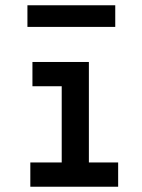

<svg xmlns="http://www.w3.org/2000/svg" viewBox="-20 -708 540 728"><path d="M103 -381V-473H317V-92H428V0H95V-92H214V-381ZM84 -688H417V-606H84Z"/></svg>

Font: Lekton
Style: Bold
Weight: 700
Designer: Paolo Mazzetti, Luciano Perondi, Raffaele Flato, Elena Papassissa, Emilio Macchia, Michela Povoleri, Tobias Seemiller, R
Version: Version 34.000